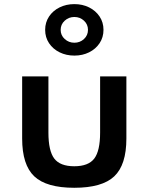

<svg xmlns="http://www.w3.org/2000/svg" viewBox="-20 -874 704 910"><path d="M332 16Q200 16 142.5 -38.2Q85 -92.5 85 -217.5V-512H209.5V-245.5Q209.5 -159 237.2 -122.5Q265 -86 332 -86Q399 -86 426.8 -122.5Q454.5 -159 454.5 -245.5V-512H579V-217.5Q579 -92.5 521.5 -38.2Q464 16 332 16ZM332.5 -610.5Q294 -610.5 262.5 -626Q231 -641.5 212.5 -669.2Q194 -697 194 -732.5Q194 -768 212.5 -795.8Q231 -823.5 262.5 -839Q294 -854.5 332.5 -854.5Q371 -854.5 402.2 -839Q433.5 -823.5 452 -795.8Q470.5 -768 470.5 -732.5Q470.5 -697 452 -669.2Q433.5 -641.5 402.2 -626Q371 -610.5 332.5 -610.5ZM332.5 -671.5Q359 -671.5 378 -689Q397 -706.5 397 -732.5Q397 -758.5 378 -776Q359 -793.5 332.5 -793.5Q306 -793.5 286.8 -776Q267.5 -758.5 267.5 -732.5Q267.5 -706.5 286.8 -689Q306 -671.5 332.5 -671.5Z"/></svg>

Font: Spartan Thin SemiBold
Style: Regular
Weight: 600
Version: Version 1.004